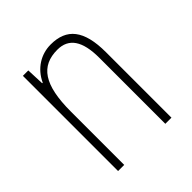

<svg xmlns="http://www.w3.org/2000/svg" viewBox="-153 -646 753 753"><g transform="rotate(-45 223.5 -269.0)"><path d="M77 0H111V-296C111 -445 154 -505 245 -505C308 -505 339 -460 339 -366V0H373V-363C373 -486 329 -538 241 -538C187 -538 138 -508 113 -454H110L107 -528H77Z"/></g></svg>

Font: Kathrein 37 Thin Condensed
Style: Regular
Weight: 250
Width: 3
Designer: Lazydogs Typefoundry, based on Open Sans by Ascender Corporation
Foundry: Lazydogs Typefoundry
Version: Version 1.003;PS 001.003;hotconv 1.0.88;makeotf.lib2.5.64775